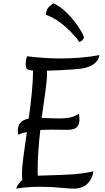

<svg xmlns="http://www.w3.org/2000/svg" viewBox="-20 -1117 623 1143"><path d="M76 6Q88 -27 113 -45Q112 -54 111.5 -64Q111 -74 111 -84Q111 -123 120 -188Q129 -253 140 -331Q110 -325 89 -315Q88 -319 87 -326Q86 -333 86 -337Q86 -367 100.5 -385.5Q115 -404 151 -411Q161 -482 168.5 -556Q176 -630 177 -697Q149 -699 141 -706.5Q133 -714 133 -734Q133 -761 141 -782Q191 -776 240.5 -772.5Q290 -769 337 -769Q467 -769 572 -789Q561 -725 468 -709Q446 -706 411.5 -703.5Q377 -701 337 -699Q297 -697 259 -696Q260 -690 260 -681Q260 -640 250 -570.5Q240 -501 228 -415Q254 -414 284 -413Q314 -412 334 -412Q378 -412 405 -419.5Q432 -427 449 -440Q451 -434 452 -425.5Q453 -417 453 -406Q453 -376 437.5 -360Q422 -344 379 -344Q374 -344 350 -344.5Q326 -345 291 -345Q253 -345 220 -343Q213 -284 208.5 -222.5Q204 -161 204 -99Q204 -79 205 -71Q216 -71 230 -72Q296 -74 340.5 -75.5Q385 -77 416.5 -79.5Q448 -82 475.5 -86Q503 -90 536 -97Q529 -50 499 -22Q469 6 419 6Q394 6 340 0.5Q286 -5 218 -5Q175 -5 140 -2Q105 1 76 6ZM480 -896Q479 -886 471 -878Q463 -870 452 -867Q433 -895 401.5 -927.5Q370 -960 332 -987.5Q294 -1015 253 -1029Q255 -1061 271.5 -1076Q288 -1091 298 -1097Q334 -1082 370.5 -1047.5Q407 -1013 436.5 -972Q466 -931 480 -896Z"/></svg>

Font: Merienda Light
Style: Regular
Weight: 300
Designer: Eduardo Rodriguez Tunni
Foundry: Eduardo Rodriguez Tunni
Version: Version 2.001; ttfautohint (v1.8.4.7-5d5b)